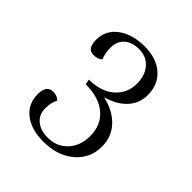

<svg xmlns="http://www.w3.org/2000/svg" viewBox="-167 -692 816 816"><g transform="rotate(45 241.5 -283.5)"><path d="M269 -304Q335 -289 373 -248.5Q411 -208 411 -150Q411 -78 357.5 -33Q304 12 220 12Q146 12 103 -22Q60 -56 60 -113Q60 -168 99 -168Q125 -168 138 -153Q125 -127 125 -94Q125 -57 151 -35Q177 -13 221 -13Q275 -13 309.5 -50Q344 -87 344 -145Q344 -212 299 -250Q254 -288 175 -288L170 -311Q173 -311 179.5 -311.5Q186 -312 189 -312Q252 -317 289.5 -353Q327 -389 327 -444Q327 -493 300.5 -523.5Q274 -554 230 -554Q188 -554 163.5 -532.5Q139 -511 139 -473Q139 -438 150 -413Q136 -399 109 -399Q72 -399 72 -453Q72 -510 118 -544.5Q164 -579 239 -579Q310 -579 352 -541.5Q394 -504 394 -441Q394 -393 361.5 -357Q329 -321 269 -304Z"/></g></svg>

Font: Arapey Thin
Style: Regular
Weight: 100
Designer: Eduardo Rodriguez Tunni
Foundry: Eduardo Rodriguez Tunni
Version: Version 4.000;hotconv 1.0.109;makeotfexe 2.5.65596